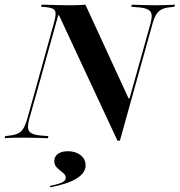

<svg xmlns="http://www.w3.org/2000/svg" viewBox="-45 -591 768 821"><path d="M457.3 10.5 207.3 -525.8H204L113.7 -201.6H104.8L185.5 -492.7Q192.7 -518.5 192.7 -532.3Q192.7 -546 183.5 -552Q174.2 -558.1 151.6 -560.5L130.6 -562.1L133.1 -571Q147.6 -571 167.7 -570.2Q187.9 -569.4 213.7 -569Q239.5 -568.5 267.7 -568.5H266.1Q282.3 -568.5 295.6 -569.4Q308.9 -570.2 320.2 -571L504.8 -170.2H508.9L599.2 -492.7Q608.9 -529 597.6 -542.3Q586.3 -555.6 554.8 -558.9L516.1 -562.1L518.5 -571Q540.3 -570.2 567.3 -569.4Q594.4 -568.5 620.2 -568.5Q644.4 -568.5 664.5 -569.4Q684.7 -570.2 703.2 -571L700.8 -562.1L681.5 -559.7Q661.3 -558.1 647.2 -551.2Q633.1 -544.4 624.2 -530.6Q615.3 -516.9 608.1 -492.7L467.7 10.5ZM79 -78.2Q69.4 -41.9 80.6 -28.6Q91.9 -15.3 123.4 -12.1L162.1 -8.9L159.7 0Q137.9 -0.8 110.9 -1.6Q83.9 -2.4 58.1 -2.4Q34.7 -2.4 14.1 -2Q-6.5 -1.6 -25 0L-22.6 -8.9L-4 -11.3Q17.7 -13.7 31.5 -20.2Q45.2 -26.6 54 -40.3Q62.9 -54 70.2 -78.2L104.8 -201.6H113.7ZM170.2 209.7 168.5 204Q207.3 196 221.8 188.3Q236.3 180.6 236.3 169.4Q236.3 157.3 224.2 148Q212.1 138.7 199.6 127Q187.1 115.3 187.1 97.6Q187.1 78.2 202.8 66.9Q218.5 55.6 245.2 55.6Q278.2 55.6 299.6 72.6Q321 89.5 321 116.1Q321 148.4 282.7 172.2Q244.4 196 170.2 209.7Z"/></svg>

Font: Playfair 144pt
Style: Bold Italic
Weight: 700
Italic angle: -15.6°
Designer: Claus Eggers Sørensen
Foundry: Claus Eggers Sørensen
Version: Version 2.203